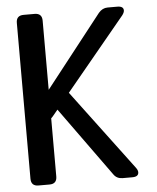

<svg xmlns="http://www.w3.org/2000/svg" viewBox="-54 -806 698 852"><g transform="rotate(-5 295.5 -380.0)"><path d="M165 -33Q165 0 132 0H83Q50 0 50 -33V-727Q50 -760 83 -760H132Q165 -760 165 -727V-419L417 -740Q434 -760 457 -760H500Q528 -760 528 -741Q528 -732 519 -720L253 -398L521 -40Q529 -29 529 -20Q529 0 501 0H458Q432 0 418 -20L196 -328L172 -299Q168 -295 165 -292Z"/></g></svg>

Font: Yusei Magic
Style: Regular
Weight: 400
Designer: Tanukizamurai
Foundry: Yusei Magic Project
Version: Version 1.200